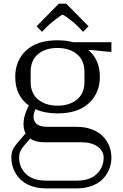

<svg xmlns="http://www.w3.org/2000/svg" viewBox="-20 -812 665 1040"><path d="M338.9 -792 459.5 -669.9 430.2 -639.6 407.2 -663.6Q392.6 -679.2 371.8 -696Q351.1 -712.9 336.4 -722.7Q321.8 -732.4 318.8 -732.4Q314 -732.4 280 -706.1Q246.1 -679.7 230.5 -663.6L207.5 -639.6L178.2 -669.9L298.8 -792ZM83.5 41.5Q83.5 93.8 120.6 130.1Q157.7 166.5 230 166.5H395Q467.3 166.5 504.4 130.1Q541.5 93.8 541.5 41.5Q541.5 7.3 509.8 -17.1Q478 -41.5 417.5 -41.5H219.7Q171.4 -41.5 143.6 -61.5Q139.2 -56.6 130.9 -46.9Q122.6 -37.1 119.6 -33.7Q116.7 -30.3 110.6 -23.2Q104.5 -16.1 102.5 -13.2Q100.6 -10.3 96.7 -4.6Q92.8 1 91.8 4.2Q90.8 7.3 88.4 12.2Q85.9 17.1 85.4 21.2Q85 25.4 84.2 30.5Q83.5 35.6 83.5 41.5ZM146 -368.7Q146 -306.6 186.3 -273.2Q226.6 -239.7 291.5 -239.7Q356.9 -239.7 397.2 -272.9Q437.5 -306.2 437.5 -368.7V-422.9Q437.5 -484.9 397 -518.6Q356.4 -552.2 291.5 -552.2Q226.1 -552.2 186 -518.8Q146 -485.4 146 -422.9ZM458.5 -541.5Q521 -487.8 521 -396Q521 -309.1 461.9 -253.4Q402.8 -197.8 291.5 -197.8Q222.2 -197.8 171.9 -220.7Q161.6 -197.3 161.6 -178.2Q161.6 -154.3 179.9 -139.6Q198.2 -125 238.8 -125H395Q441.9 -125 478.8 -110.8Q515.6 -96.7 538.1 -73Q560.5 -49.3 572 -20Q583.5 9.3 583.5 41.5Q583.5 73.7 572 103Q560.5 132.3 538.1 156.2Q515.6 180.2 478.8 194.3Q441.9 208.5 395 208.5H230Q183.1 208.5 146.2 194.3Q109.4 180.2 86.9 156.2Q64.5 132.3 53 103Q41.5 73.7 41.5 41.5Q41.5 9.3 54.7 -11.7Q67.9 -32.7 118.7 -89.4Q107.4 -111.8 107.4 -138.7Q107.4 -186.5 136.2 -240.7Q62.5 -293.5 62.5 -396Q62.5 -482.9 121.3 -538.3Q180.2 -593.8 291.5 -593.8Q335.9 -593.8 376 -583.5H583.5V-531.2Q562.5 -531.2 521 -536.4Q479.5 -541.5 458.5 -541.5Z"/></svg>

Font: Resagnicto
Style: Regular
Weight: 500
Version: Version 0.9991